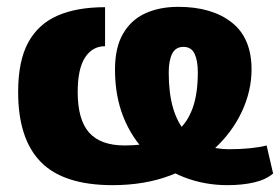

<svg xmlns="http://www.w3.org/2000/svg" viewBox="-20 -532 818 561"><path d="M287 -397Q250 -397 228.5 -364Q207 -331 207 -263Q207 -182 240.5 -144.5Q274 -107 344 -107Q393 -107 432.5 -117Q472 -127 500 -151Q528 -175 543 -216.5Q558 -258 558 -321Q558 -355 548.5 -375Q539 -395 516 -395Q493 -395 483 -375Q473 -355 473 -320Q473 -260 485.5 -217Q498 -174 521.5 -147.5Q545 -121 577.5 -108.5Q610 -96 649 -96Q683 -96 712 -99Q741 -102 759 -107L778 -25Q757 -7 722.5 1Q688 9 645 9Q577 9 517 -14.5Q457 -38 411.5 -82.5Q366 -127 341 -189Q316 -251 316 -329Q316 -393 339.5 -433.5Q363 -474 404.5 -493Q446 -512 501 -512Q599 -512 657 -466.5Q715 -421 715 -329Q715 -267 687 -206.5Q659 -146 606 -97Q553 -48 478 -19.5Q403 9 309 9Q166 9 99.5 -58.5Q33 -126 33 -263Q33 -354 62.5 -408Q92 -462 148.5 -486.5Q205 -511 287 -511Z"/></svg>

Font: Exo 2 ExtraBold
Style: Regular
Weight: 800
Designer: Natanael Gama
Foundry: Natanael Gama
Version: Version 2.010